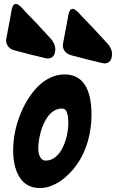

<svg xmlns="http://www.w3.org/2000/svg" viewBox="-20 -953 591 978"><path d="M261 -696 262 -700C262 -719 254 -737 242 -752L199 -799C174 -826 151 -851 128 -874C115 -887 103 -900 90 -915L85 -919C76 -928 68 -933 61 -933C51 -933 44 -924 40 -906L32 -862C27 -835 22 -809 17 -782L13 -761C12 -756 11 -752 11 -747C11 -728 23 -705 52 -697L75 -691C119 -679 163 -668 207 -658L211 -657C216 -656 220 -655 224 -655C241 -655 258 -665 261 -693ZM550 -671 551 -675C551 -694 544 -712 531 -727L488 -774C463 -801 440 -826 417 -849C404 -862 392 -875 379 -890L374 -894C365 -903 357 -908 350 -908C340 -908 333 -899 329 -881L321 -837C316 -810 311 -784 306 -757L302 -736C301 -731 300 -727 300 -722C300 -703 312 -680 341 -672L364 -666C408 -654 452 -643 496 -633L500 -632C505 -631 509 -630 513 -630C530 -630 547 -640 550 -668ZM309 -574C188 -574 107 -445 73 -342C56 -293 47 -238 47 -186C47 -99 77 5 182 5C258 5 326 -52 368 -110C422 -184 446 -277 446 -368C446 -460 425 -574 309 -574ZM213 -135C183 -135 175 -172 175 -196C175 -267 211 -400 295 -400C314 -400 319 -387 323 -372C327 -361 328 -338 328 -325C328 -257 294 -135 213 -135Z"/></svg>

Font: Bangerz
Style: Bold
Weight: 700
Designer: vernon adams
Foundry: Vernon Adams
Version: Version 2.10;December 28, 2023;FontCreator 13.0.0.2683 64-bi